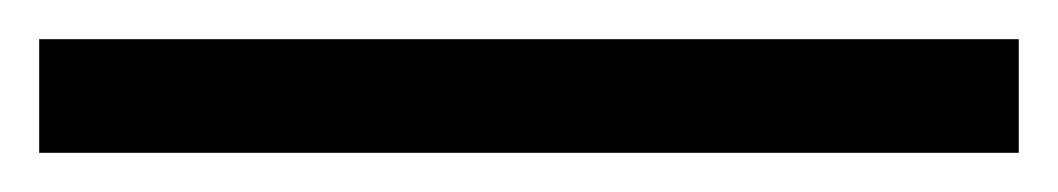

<svg xmlns="http://www.w3.org/2000/svg" viewBox="-20 158 540 98"><path d="M0 178H500V236H0Z"/></svg>

Font: Khartiya
Style: Regular
Weight: 500
Version: Version 1.0.1